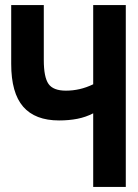

<svg xmlns="http://www.w3.org/2000/svg" viewBox="-20 -734 540 754"><path d="M346 0V-289Q317 -274 284 -267.5Q251 -261 212 -261Q118 -261 71 -315Q24 -369 24 -483V-714H152V-498Q152 -431 170.5 -404.5Q189 -378 239 -378Q266 -378 292.5 -384Q319 -390 346 -403V-714H474V0Z"/></svg>

Font: Noto Sans Mono ExtraCondensed
Style: Bold
Weight: 700
Width: 2
Designer: Monotype Design Team
Foundry: Monotype Imaging Inc.
Version: Version 2.014